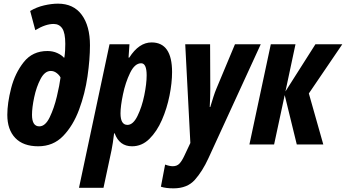

<svg xmlns="http://www.w3.org/2000/svg" viewBox="-20 -790 1892 1050"><path d="M472 -542Q472 -648 427 -709Q382 -770 297 -770Q262 -770 221 -760.5Q180 -751 145 -730L173 -625Q229 -659 273 -659Q304 -659 320.5 -634.5Q337 -610 337 -550Q337 -533 336 -514Q335 -495 332 -475H329Q317 -489 293 -500Q269 -511 239 -511Q158 -511 110 -450.5Q62 -390 41 -308Q20 -226 20 -162Q20 -81 63.5 -35.5Q107 10 189 10Q271 10 325.5 -46.5Q380 -103 412.5 -190.5Q445 -278 458.5 -372Q472 -466 472 -542ZM155 -162Q155 -201 167 -258Q179 -315 202 -358.5Q225 -402 258 -402Q275 -402 290 -390.5Q305 -379 311 -366Q306 -326 291 -262.5Q276 -199 252 -149Q228 -99 195 -99Q155 -99 155 -162Z M639 -170Q639 -209 652.5 -274Q666 -339 691.5 -391.5Q717 -444 752 -444Q782 -444 782 -378Q782 -332 769 -268.5Q756 -205 732 -156Q708 -107 677 -107Q639 -107 639 -170ZM546 237 590 31Q593 15 597 -9Q601 -33 604 -61H607Q633 10 702 10Q756 10 797 -30.5Q838 -71 865.5 -134Q893 -197 907 -267Q921 -337 921 -396Q921 -558 809 -558Q740 -558 687 -475H683L688 -548H579L412 237Z M1120 75 1406 -548H1265L1163 -304Q1156 -288 1147 -260Q1138 -232 1130 -205H1127Q1130 -259 1130 -305L1129 -548H993L1021 -8L988 62Q975 90 961.5 104.5Q948 119 925 119Q907 119 883 110L860 231Q886 240 929 240Q1004 240 1045.5 193.5Q1087 147 1120 75Z M1479 0 1537 -270 1603 0H1748L1669 -279L1852 -548H1705L1541 -290L1596 -548H1461L1344 0Z"/></svg>

Font: Noto Sans UI Condensed ExtraBold
Style: Italic
Weight: 800
Width: 3
Designer: Monotype Design Team
Foundry: Monotype Imaging Inc.
Version: 1.001